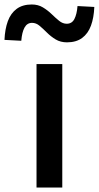

<svg xmlns="http://www.w3.org/2000/svg" viewBox="-76 -837 441 857"><path d="M87 0V-551H202V0ZM223 -648Q194 -648 172.5 -661Q151 -674 133.5 -691.5Q116 -709 100.5 -722Q85 -735 67 -735Q45 -735 33.5 -714Q22 -693 19 -655L-56 -659Q-54 -707 -41 -742.5Q-28 -778 -1.5 -797.5Q25 -817 66 -817Q94 -817 115.5 -804Q137 -791 154.5 -774Q172 -757 188 -744Q204 -731 222 -731Q245 -731 256 -752Q267 -773 270 -810L345 -806Q343 -758 330 -722.5Q317 -687 290.5 -667.5Q264 -648 223 -648Z"/></svg>

Font: Noto Sans KR Medium
Style: Regular
Weight: 500
Designer: Ryoko NISHIZUKA  (kana, bopomofo & ideographs); Paul D. Hunt (Latin, Greek & Cyrillic); Sandoll Communications , Soo-you
Foundry: Adobe
Version: Version 2.004-H2;hotconv 1.0.118;makeotfexe 2.5.65603